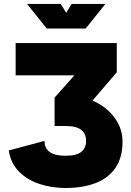

<svg xmlns="http://www.w3.org/2000/svg" viewBox="-20 -942 668 977"><path d="M603.5 -221.2Q603.5 -140.1 567.6 -87.9Q531.7 -35.6 466.6 -10.5Q401.4 14.6 313.5 14.6Q244.1 14.6 181.9 -5.6Q119.6 -25.9 77.4 -68.1Q35.2 -110.4 24.4 -176.3L206.5 -225.1Q206.5 -149.4 313.5 -149.4Q368.7 -149.4 393.3 -168.9Q418 -188.5 418 -225.1Q418 -261.7 393.3 -281.2Q368.7 -300.8 313.5 -300.8H257.8V-445.3L358.4 -558.6H59.6V-722.7H574.2V-574.2L450.7 -430.2Q520 -400.4 561.8 -344.7Q603.5 -289.1 603.5 -221.2ZM289.1 -921.9 316.9 -877.4 344.7 -921.9H516.1L416 -796.9H217.8L117.7 -921.9Z"/></svg>

Font: Giphurs Black
Style: Regular
Weight: 900
Version: Version 0.920; ttfautohint (v1.8.4.7-5d5b)